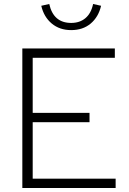

<svg xmlns="http://www.w3.org/2000/svg" viewBox="-20 -943 646 963"><path d="M92 0V-700H556V-653H144V-377H429V-330H144V-47H560V0ZM337 -792Q279 -792 239.5 -825Q200 -858 187 -914L227 -923Q248 -828 337 -828Q380 -828 408.5 -852Q437 -876 447 -923L487 -914Q474 -858 435 -825Q396 -792 337 -792Z"/></svg>

Font: Red Hat Text VF
Style: Regular
Weight: 300
Designer: Pentagram, MCKL
Foundry: Pentagram, MCKL
Version: Version 1.023